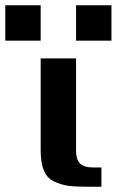

<svg xmlns="http://www.w3.org/2000/svg" viewBox="-70 -707 442 727"><path d="M218 -486V-134Q218 -104 232.5 -88.5Q247 -73 281 -73H314V0H261Q214 0 188.5 -3.5Q163 -7 135.5 -19.5Q108 -32 96 -61.5Q84 -91 84 -139V-486ZM84 -687V-553H-50V-687ZM352 -687V-553H218V-687Z"/></svg>

Font: Aneo
Style: Regular
Weight: 400
Designer: Anastasios Pappas
Foundry: Anastasios Pappas
Version: Version 1.000